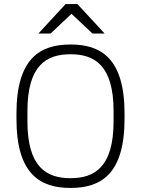

<svg xmlns="http://www.w3.org/2000/svg" viewBox="-20 -915 730 945"><path d="M303 -895 169 -750H229L332 -847L435 -750H495L361 -895ZM327 10C474 10 593 -55 593 -330V-356C593 -631 474 -696 327 -696C180 -696 61 -631 61 -356V-330C61 -55 180 10 327 10ZM327 -38C210 -38 115 -91 115 -318V-368C115 -595 210 -648 327 -648C444 -648 539 -595 539 -368V-318C539 -91 444 -38 327 -38Z"/></svg>

Font: Chivo Light
Style: Regular
Weight: 300
Designer: Hector Gatti
Foundry: Omnibus-Type
Version: Version 1.003;PS 001.003;hotconv 1.0.70;makeotf.lib2.5.58329